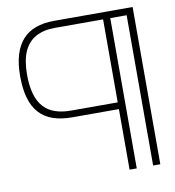

<svg xmlns="http://www.w3.org/2000/svg" viewBox="-79 -773 770 843"><g transform="rotate(-10 305.5 -351.5)"><path d="M223 -271H431V-1H463V-671H536V-1H568V-702H218Q171 -702 135.5 -689Q100 -676 76.5 -649.5Q53 -623 41 -583Q29 -543 29 -489Q29 -433 40.5 -392Q52 -351 76 -324Q100 -297 136.5 -284Q173 -271 223 -271ZM216 -671H431V-301H223Q183 -301 152.5 -311.5Q122 -322 101.5 -344.5Q81 -367 70.5 -403Q60 -439 60 -489Q60 -552 77.5 -592Q95 -632 130 -651.5Q165 -671 216 -671Z"/></g></svg>

Font: Advent Pro ExtraLight
Style: Regular
Weight: 250
Version: Version 3.000